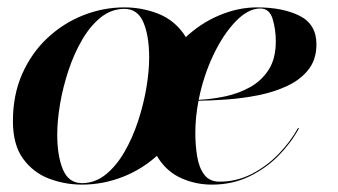

<svg xmlns="http://www.w3.org/2000/svg" viewBox="-20 -490 915 520"><path d="M202 10Q155.5 10 112.6 -6.3Q69.8 -22.6 42.4 -60.3Q15 -98 15 -162Q15 -233.2 40.3 -290.2Q65.6 -347.1 108.6 -387.2Q151.6 -427.4 205.6 -448.7Q259.6 -470 317 -470Q363.5 -470 406.4 -453.7Q449.2 -437.4 476.6 -399.7Q504 -362 504 -298Q504 -226.8 478.7 -169.8Q453.4 -112.9 410.4 -72.8Q367.4 -32.6 313.4 -11.3Q259.4 10 202 10ZM202 6Q237.1 6 265.9 -17Q294.6 -40 316.6 -77.8Q338.6 -115.6 353.6 -160.9Q368.6 -206.1 376.3 -251.4Q384 -296.8 384 -334Q384 -392.5 368.5 -429.2Q353 -466 317 -466Q281.9 -466 253.1 -443Q224.4 -420 202.4 -382.2Q180.4 -344.4 165.4 -299.1Q150.4 -253.9 142.7 -208.6Q135 -163.2 135 -126Q135 -67.5 150.5 -30.8Q166 6 202 6ZM509 -130Q509 -96 514.1 -65.8Q519.1 -35.6 533.3 -16.8Q547.5 2 575 2Q621 2 661.6 -18.8Q702.2 -39.6 734.4 -72.8Q766.5 -106 787 -143H790Q769.5 -104.5 735.3 -69.4Q701.1 -34.4 655.3 -12.2Q609.5 10 554 10Q510.5 10 471.9 -7Q433.2 -24 409.1 -61Q385 -98 385 -158Q385 -229.6 410.8 -287.2Q436.5 -344.8 479.1 -385.6Q521.8 -426.5 573.2 -448.2Q624.6 -470 676 -470Q746.5 -470 791.8 -447Q837 -424 837 -370Q837 -329 815.5 -301.6Q794 -274.2 758.6 -257.6Q723.2 -240.9 680.8 -232.3Q638.2 -223.8 595.6 -220.7Q553 -217.6 517.6 -217.1Q509 -172.2 509 -130ZM685 -467Q652 -467 618.4 -432.2Q584.8 -397.5 557.9 -341.1Q531 -284.6 518.1 -219.6Q552.9 -221.2 589.4 -228.9Q626 -236.6 657.2 -253.9Q688.5 -271.2 707.8 -301.4Q727 -331.5 727 -378Q727 -410.2 718.4 -438.6Q709.8 -467 685 -467Z"/></svg>

Font: Bodoni* 72 Medium
Style: Italic
Weight: 500
Italic angle: -13°
Version: Version 1.002; ttfautohint (v0.97) -l 8 -r 50 -G 200 -x 14 -